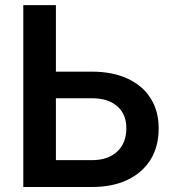

<svg xmlns="http://www.w3.org/2000/svg" viewBox="-20 -748 698 768"><path d="M203.6 -461.4H347.7Q429.7 -461.4 489.7 -433.8Q549.8 -406.2 582.3 -355.2Q614.7 -304.2 614.7 -234.4Q614.7 -162.1 582.3 -109.6Q549.8 -57.1 490 -28.6Q430.2 0 347.7 0H73.2V-727.5H203.6ZM203.6 -355V-107.4H347.7Q412.1 -107.4 448.7 -141.6Q485.4 -175.8 485.4 -235.4Q485.4 -291.5 448.7 -323.2Q412.1 -355 347.7 -355Z"/></svg>

Font: Inter-SemiBold
Style: Regular
Weight: 600
Designer: Rasmus Andersson
Foundry: rsms
Version: Version 4.000;git-a52131595